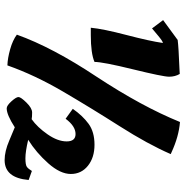

<svg xmlns="http://www.w3.org/2000/svg" viewBox="-4 -771 799 831"><g transform="rotate(90 395.5 -355.5)"><path d="M640 -698 647 -695Q604 -596 526 -473.5Q448 -351 376.5 -229Q305 -107 263 12Q232 11 193 0Q154 -11 130 -29Q185 -183 312 -374Q441 -570 508 -735Q571 -730 640 -698ZM673 24Q635 24 588.5 4Q542 -16 531 -20Q477 15 449 15Q437 15 418.5 -5.5Q400 -26 400 -36Q400 -46 424 -70.5Q448 -95 467 -95Q486 -95 496 -93Q531 -118 561.5 -162Q592 -206 592 -244.5Q592 -283 560 -283Q526 -283 494 -240L451 -271Q481 -314 516 -339.5Q551 -365 606.5 -365Q662 -365 697.5 -336.5Q733 -308 733 -262.5Q733 -217 687 -165Q641 -113 585 -78Q636 -66 665 -66Q694 -66 702.5 -72.5Q711 -79 720 -94L759 -80Q750 24 673 24ZM283 -733 300 -734Q312 -714 312 -688Q312 -662 280 -531.5Q248 -401 248 -365Q211 -349 132 -349H100Q105 -402 131.5 -503.5Q158 -605 166 -661Q159 -661 133.5 -639.5Q108 -618 103 -614L67 -662L153 -725Q183 -729 283 -733Z"/></g></svg>

Font: Oleo Script
Style: Bold
Weight: 700
Designer: Soytutype
Foundry: Soytutype
Version: Version 1.002